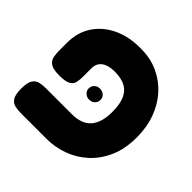

<svg xmlns="http://www.w3.org/2000/svg" viewBox="-136 -783 1000 1000"><g transform="rotate(-45 364.0 -283.0)"><path d="M363 20Q276 20 212.5 -8.5Q149 -37 107 -84Q65 -131 44.5 -189Q24 -247 24 -306V-494Q24 -517 28 -538Q32 -559 51 -572.5Q70 -586 116 -586Q162 -586 181 -572.5Q200 -559 204 -538Q208 -517 208 -493V-306Q208 -233 247.5 -198.5Q287 -164 366 -164Q448 -164 486 -198Q524 -232 523 -307Q523 -351 504 -376.5Q485 -402 449 -402H387Q364 -402 345 -406Q326 -410 315 -429.5Q304 -449 304 -494Q304 -540 317.5 -559Q331 -578 352 -582Q373 -586 396 -586H453Q531 -586 588 -547.5Q645 -509 675.5 -442Q706 -375 704 -289Q704 -221 678 -164.5Q652 -108 606 -66.5Q560 -25 498 -2.5Q436 20 363 20ZM365 -252Q348 -252 336.5 -264.5Q325 -277 325 -296Q325 -312 336.5 -325Q348 -338 365 -338Q383 -338 394.5 -325.5Q406 -313 406 -296Q406 -277 395 -264.5Q384 -252 365 -252Z"/></g></svg>

Font: Fredoka SemiExpanded
Style: Bold
Weight: 700
Width: 6
Designer: Ben Nathan
Foundry: Milena B. Brandão, Ben Nathan
Version: Version 2.001